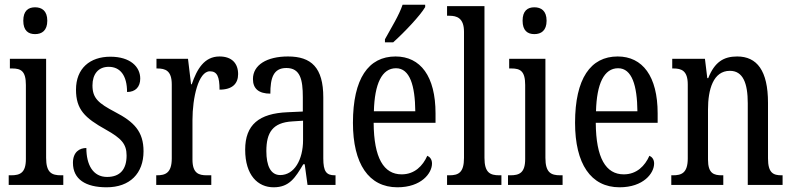

<svg xmlns="http://www.w3.org/2000/svg" viewBox="-20 -786 3368 816"><path d="M129 -641C158 -641 181 -656 181 -698C181 -740 158 -755 129 -755C100 -755 79 -740 79 -698C79 -656 100 -641 129 -641ZM17 0H249V-41H239C200 -41 176 -52 176 -115V-536H22V-495H32C69 -495 90 -484 90 -425V-110C90 -51 65 -41 27 -41H17Z M433 10C532 10 590 -49 590 -143C590 -227 550 -268 469 -310C399 -347 373 -368 373 -423C373 -470 397 -502 442 -502C491 -502 520 -465 520 -395C556 -395 576 -417 576 -452C576 -502 534 -545 449 -545C362 -545 303 -495 303 -405C303 -321 340 -285 430 -235C496 -198 518 -174 518 -125C518 -67 491 -34 435 -34C375 -34 347 -86 347 -157C318 -157 290 -140 290 -94C290 -24 344 10 433 10Z M644 0H878V-41H859C825 -41 798 -49 798 -108V-276C798 -370 823 -483 872 -483C903 -483 913 -460 913 -405C968 -405 992 -431 992 -471C992 -516 966 -546 913 -546C848 -546 817 -492 795 -428H792L779 -536H645V-495H648C683 -495 710 -486 710 -427V-113C710 -50 682 -41 647 -41H644Z M1143 10C1210 10 1235 -31 1269 -88H1275L1287 0H1406V-41H1403C1367 -41 1354 -57 1354 -113V-372C1354 -499 1303 -546 1204 -546C1114 -546 1055 -510 1055 -450C1055 -409 1080 -388 1129 -388C1129 -453 1141 -497 1197 -497C1256 -497 1267 -448 1267 -373V-312L1202 -309C1081 -304 1022 -256 1022 -150C1022 -41 1076 10 1143 10ZM1171 -42C1130 -42 1112 -82 1112 -144C1112 -223 1139 -265 1222 -270L1268 -273V-191C1268 -106 1230 -42 1171 -42Z M1616 -619V-606H1651C1699 -649 1767 -721 1787 -756V-766H1691C1676 -721 1644 -670 1616 -619ZM1669 10C1771 10 1816 -50 1816 -91C1816 -109 1807 -119 1796 -124C1777 -81 1742 -45 1687 -45C1611 -45 1569 -114 1568 -264H1831V-304C1831 -462 1767 -546 1661 -546C1546 -546 1480 -452 1480 -264C1480 -90 1547 10 1669 10ZM1745 -313H1569C1572 -430 1603 -496 1663 -496C1722 -496 1744 -422 1745 -313Z M1880 0H2111V-41H2102C2063 -41 2039 -52 2039 -115V-760H1880V-719H1890C1921 -719 1952 -710 1952 -651V-115C1952 -52 1928 -41 1890 -41H1880Z M2251 -641C2280 -641 2303 -656 2303 -698C2303 -740 2280 -755 2251 -755C2222 -755 2201 -740 2201 -698C2201 -656 2222 -641 2251 -641ZM2139 0H2371V-41H2361C2322 -41 2298 -52 2298 -115V-536H2144V-495H2154C2191 -495 2212 -484 2212 -425V-110C2212 -51 2187 -41 2149 -41H2139Z M2613 10C2715 10 2760 -50 2760 -91C2760 -109 2751 -119 2740 -124C2721 -81 2686 -45 2631 -45C2555 -45 2513 -114 2512 -264H2775V-304C2775 -462 2711 -546 2605 -546C2490 -546 2424 -452 2424 -264C2424 -90 2491 10 2613 10ZM2689 -313H2513C2516 -430 2547 -496 2607 -496C2666 -496 2688 -422 2689 -313Z M2833 0H3054V-41H3049C3014 -41 2989 -48 2989 -108V-321C2989 -405 3011 -485 3082 -485C3138 -485 3158 -432 3158 -347V0H3306V-41H3302C3267 -41 3244 -50 3244 -113V-349C3244 -486 3197 -546 3113 -546C3055 -546 3017 -522 2990 -454H2986L2976 -536H2837V-495H2842C2876 -495 2903 -486 2903 -427V-113C2903 -50 2876 -41 2840 -41H2833Z"/></svg>

Font: Noto Serif Devanagari ExtraCondensed
Style: Regular
Weight: 400
Width: 2
Designer: Universal Thirst, Indian Type Foundry and the Monotype Design Team
Foundry: Monotype Imaging Inc.
Version: Version 2.004